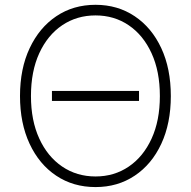

<svg xmlns="http://www.w3.org/2000/svg" viewBox="-20 -757 783 787"><path d="M549.8 -384.3V-343.3H192.9V-384.3ZM371.6 9.8Q280.3 9.8 210.4 -36.9Q140.6 -83.5 101.3 -167.7Q62 -252 62 -363.3Q62 -475.6 101.6 -559.6Q141.1 -643.6 210.7 -690.4Q280.3 -737.3 371.6 -737.3Q462.4 -737.3 532.2 -690.4Q602.1 -643.6 641.1 -559.6Q680.2 -475.6 680.2 -363.3Q680.2 -251.5 641.1 -167.5Q602.1 -83.5 532.2 -36.9Q462.4 9.8 371.6 9.8ZM371.6 -33.7Q448.2 -33.7 507.8 -74.2Q567.4 -114.7 601.3 -188.7Q635.3 -262.7 635.3 -363.3Q635.3 -464.4 601.3 -538.6Q567.4 -612.8 507.8 -653.3Q448.2 -693.8 371.6 -693.8Q294.9 -693.8 235.1 -653.6Q175.3 -613.3 141.1 -539.1Q106.9 -464.8 106.9 -363.3Q106.9 -263.2 140.9 -189.2Q174.8 -115.2 234.6 -74.5Q294.4 -33.7 371.6 -33.7Z"/></svg>

Font: Inter 18pt ExtraLight
Style: Regular
Weight: 250
Designer: Rasmus Andersson
Foundry: rsms
Version: Version 4.001;git-66647c0bb